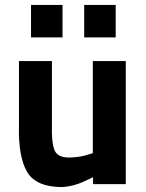

<svg xmlns="http://www.w3.org/2000/svg" viewBox="-20 -748 593 780"><path d="M491 -500V0H358V-28Q355 -26 315 -8Q276 9 233 12Q126 12 90 -50Q54 -111 57 -238V-500H191V-236Q189 -170 201 -139Q213 -108 261 -108Q300 -109 328 -117Q356 -125 357 -126V-500ZM106 -596H234V-728H106ZM322 -596H450V-728H322Z"/></svg>

Font: RazerF5
Style: Bold
Weight: 700
Foundry: Razer Inc.
Version: Version 1.000;PS 001.001;hotconv 1.0.56